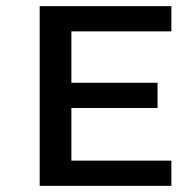

<svg xmlns="http://www.w3.org/2000/svg" viewBox="-20 -604 629 624"><path d="M109 0H537V-82H212V-253H492V-335H212V-502H537V-584H109Z"/></svg>

Font: Saira UNSAM Medium SC
Style: Regular
Weight: 500
Designer: Hector Gatti with collaboration of the Omnibus-Type team
Foundry: Omnibus-Type
Version: Version 1.072;PS 001.072;hotconv 1.0.88;makeotf.lib2.5.64775